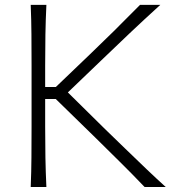

<svg xmlns="http://www.w3.org/2000/svg" viewBox="-20 -752 715 772"><path d="M103.5 0Q106 -62 106.4 -119.1Q106.9 -176.3 106.9 -243.7V-488.3Q106.9 -556.2 106.4 -613.3Q106 -670.4 103.5 -732.4H166.5Q163.6 -670.4 162.6 -613.3Q161.6 -556.2 161.6 -488.3V-402.3H204.6L342.3 -534.2Q390.6 -580.6 437.3 -626.5Q483.9 -672.4 543 -732.4H624.5Q560.5 -674.3 502 -618.9Q443.4 -563.5 386.2 -508.3L252.9 -380.4L401.9 -233.4Q439.9 -196.8 483.6 -154.3Q527.3 -111.8 569.8 -71.3Q612.3 -30.8 646.5 0H561.5Q508.3 -55.7 459.7 -103.5Q411.1 -151.4 364.7 -197.3L204.1 -354H161.6V-243.7Q161.6 -176.3 162.6 -119.1Q163.6 -62 166.5 0Z"/></svg>

Font: Pinar DS1 Light
Style: Regular
Weight: 300
Designer: Amin Abedi
Version: Version 3.000